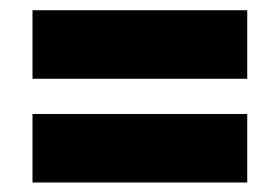

<svg xmlns="http://www.w3.org/2000/svg" viewBox="-20 -502 560 384"><path d="M45 -137V-274H474.5V-137ZM45 -344.5V-481.5H474.5V-344.5Z"/></svg>

Font: Anek Gujarati Medium ExtraBold
Style: Regular
Weight: 800
Version: Version 1.003